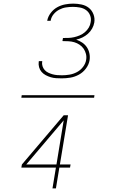

<svg xmlns="http://www.w3.org/2000/svg" viewBox="-20 -873 640 1061"><path d="M500 -333H98L100 -347H502ZM321 -440Q305 -440 289.5 -441Q274 -442 259.5 -446.5Q245 -451 232 -458Q219 -465 209.5 -476Q200 -487 196 -501.5Q192 -516 194 -532L195 -535H214L213 -533Q211 -519 215 -507Q219 -495 227 -486Q235 -477 246.5 -471.5Q258 -466 270.5 -462.5Q283 -459 296 -458Q309 -457 323 -457Q343 -457 364 -460.5Q385 -464 405 -474.5Q425 -485 439 -503.5Q453 -522 456 -542Q459 -559 455 -575Q451 -591 442 -604Q433 -617 419.5 -626Q406 -635 391 -639.5Q376 -644 359 -645Q342 -646 325 -646L328 -663Q343 -663 358.5 -663.5Q374 -664 389.5 -667.5Q405 -671 420.5 -677.5Q436 -684 449 -695Q462 -706 470.5 -720.5Q479 -735 481 -750Q485 -770 478 -788Q471 -806 456 -817Q441 -828 421.5 -831.5Q402 -835 383 -835Q364 -835 344.5 -832Q325 -829 307 -819.5Q289 -810 276 -794Q263 -778 260 -759V-758H241V-759Q245 -781 260 -801Q275 -821 295.5 -832.5Q316 -844 339 -848.5Q362 -853 384 -853Q408 -853 431 -848Q454 -843 471 -829.5Q488 -816 496.5 -794Q505 -772 501 -748Q498 -731 489 -715Q480 -699 466 -686.5Q452 -674 435.5 -666Q419 -658 401 -654Q419 -648 434.5 -637.5Q450 -627 460 -612Q470 -597 474 -578Q478 -559 475 -540Q471 -516 455 -494.5Q439 -473 416 -460.5Q393 -448 369 -444Q345 -440 321 -440ZM270 168 289 53H98L101 36L332 -236H356L311 36H370L367 53H308L289 168ZM292 36 332 -208 125 36Z"/></svg>

Font: Iosevka Aile Thin
Style: Italic
Weight: 100
Italic angle: -9°
Designer: Belleve Invis
Foundry: Belleve Invis
Version: Version 31.1.0; ttfautohint (v1.8.4)